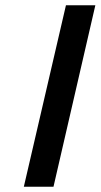

<svg xmlns="http://www.w3.org/2000/svg" viewBox="-20 -705 380 725"><path d="M70 0 229 -685H340L182 0Z"/></svg>

Font: Titillium Web SemiBold
Style: Italic
Weight: 600
Italic angle: -13°
Version: Version 1.002;PS 57.000;hotconv 1.0.70;makeotf.lib2.5.55311